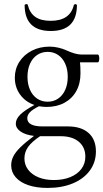

<svg xmlns="http://www.w3.org/2000/svg" viewBox="-20 -655 510 948"><path d="M35.2 161.1Q35.2 138.2 45.9 116.9Q56.6 95.7 81.1 71.8Q105.5 47.9 147.9 16.1Q106.4 11.2 82.3 -5.1Q58.1 -21.5 58.1 -44.9Q58.1 -67.4 80.3 -89.4Q102.5 -111.3 149.9 -136.7Q105.5 -151.9 79.3 -188Q53.2 -224.1 53.2 -271.5Q53.2 -314.9 75.7 -349.9Q98.1 -384.8 137.2 -404.8Q176.3 -424.8 225.1 -424.8Q245.6 -424.8 267.3 -419.9Q289.1 -415 307.1 -406.7Q353 -385.7 382.3 -385.7H463.4Q466.3 -385.7 468.3 -379.9Q470.2 -374 470.2 -366.7Q470.2 -358.9 468.3 -353Q466.3 -347.2 463.4 -347.2H375Q377.4 -328.1 377.4 -292.5Q377.4 -242.7 356.7 -205.3Q335.9 -168 298.1 -147.5Q260.3 -127 210 -127Q193.8 -127 172.4 -130.4Q141.6 -115.2 128.2 -101.3Q114.7 -87.4 114.7 -71.3Q114.7 -30.8 190.9 -30.8H314.9Q380.9 -30.8 417.2 1.5Q453.6 33.7 453.6 92.8Q453.6 146 423.6 187Q393.6 228 339.6 250.5Q285.6 272.9 214.8 272.9Q160.6 272.9 120.1 259.3Q79.6 245.6 57.4 220.2Q35.2 194.8 35.2 161.1ZM245.6 233.9Q292 233.9 327.1 219.5Q362.3 205.1 381.8 179Q401.4 152.8 401.4 118.7Q401.4 71.8 368.9 44.7Q336.4 17.6 280.8 17.6H177.7Q136.7 44.9 118.7 70.6Q100.6 96.2 100.6 127.4Q100.6 158.7 118.9 182.9Q137.2 207 169.9 220.5Q202.6 233.9 245.6 233.9ZM215.3 -152.8Q244.6 -152.8 267.1 -168.2Q289.6 -183.6 302 -211.4Q314.5 -239.3 314.5 -275.9Q314.5 -312.5 302 -340.3Q289.6 -368.2 267.1 -383.5Q244.6 -398.9 215.3 -398.9Q186 -398.9 163.3 -383.5Q140.6 -368.2 128.2 -340.3Q115.7 -312.5 115.7 -275.9Q115.7 -239.3 128.2 -211.4Q140.6 -183.6 163.3 -168.2Q186 -152.8 215.3 -152.8ZM101.6 -630.9Q106.9 -634.8 109.4 -634.8Q116.2 -634.8 117.2 -630.9Q126.5 -591.3 154.1 -571.8Q181.6 -552.2 230 -552.2Q326.7 -552.2 344.7 -630.9Q349.6 -634.8 352.1 -634.8Q354.5 -634.8 359.9 -630.9Q359.9 -502 231 -502Q101.6 -502 101.6 -630.9Z"/></svg>

Font: JuniusX Light
Style: Regular
Weight: 300
Designer: Peter S. Baker
Foundry: Briery Creek Software
Version: Version 1.008